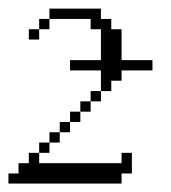

<svg xmlns="http://www.w3.org/2000/svg" viewBox="-20 -435 406 455"><path d="M0 0V-23.9H23.9V-48.3H48.3V-72.8H72.8V-48.3H268.1V-72.8H292.5V-23.9H268.1V0ZM72.8 -72.8V-97.2H97.2V-72.8ZM97.2 -97.2V-121.6H121.6V-97.2ZM121.6 -121.6V-146H146V-121.6ZM146 -146V-170.4H170.4V-146ZM170.4 -170.4V-194.8H194.8V-170.4ZM194.8 -194.8V-219.2H219.2V-194.8ZM48.3 -341.3V-365.7H72.8V-341.3ZM72.8 -365.7V-390.1H97.2V-365.7ZM219.2 -219.2V-268.1H146V-292.5H219.2V-365.7H194.8V-390.1H97.2V-414.6H219.2V-390.1H243.7V-365.7H268.1V-292.5H341.3V-268.1H268.1V-243.7H243.7V-219.2Z"/></svg>

Font: FS Mondwest Regular
Style: Regular
Weight: 400
Designer: NZWStudios2024
Foundry: https://fontstruct.com
Version: Version 1.0